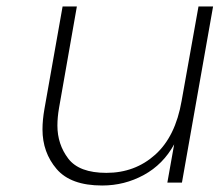

<svg xmlns="http://www.w3.org/2000/svg" viewBox="-20 -563 677 592"><path d="M637 -543 541 0H496L517 -118Q483 -56 423.5 -23.5Q364 9 295 9Q198 9 154.5 -42Q111 -93 111 -164Q111 -193 117 -227L173 -543H217L162 -230Q157 -201 157 -176Q157 -118 190.5 -74Q224 -30 308 -30Q396 -30 458.5 -86Q521 -142 540 -252L592 -543Z"/></svg>

Font: Fz Poppins ExtLt
Style: Italic
Weight: 200
Italic angle: -10°
Designer: Ninad Kale (Devanagari), Jonny Pinhorn (Latin)
Foundry: Indian Type Foundry
Version: Vit hóa bi Vntype.Com & FontZin.Com